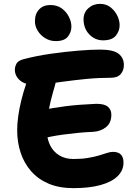

<svg xmlns="http://www.w3.org/2000/svg" viewBox="-20 -968 704 995"><path d="M361 7Q287 7 232.5 -16Q178 -39 141.5 -80.5Q105 -122 87 -176.5Q69 -231 69 -293Q69 -327 74.5 -366.5Q80 -406 90.5 -448.5Q101 -491 115 -532Q127 -571 153 -592.5Q179 -614 214 -614Q233 -614 246.5 -607Q260 -600 267 -587Q274 -574 272 -554Q266 -528 254 -487.5Q242 -447 232.5 -397Q223 -347 223 -292Q223 -249 239.5 -215.5Q256 -182 287 -163Q318 -144 361 -144Q403 -144 435.5 -149.5Q468 -155 492 -162Q516 -169 533.5 -175Q551 -181 565 -181Q593 -181 606.5 -167Q620 -153 620 -125Q620 -85 589.5 -55Q559 -25 501 -9Q443 7 361 7ZM193 -249Q170 -244 157 -253Q144 -262 139 -280.5Q134 -299 134 -320Q134 -348 152.5 -369Q171 -390 199 -397Q225 -403 255 -408Q285 -413 319.5 -417.5Q354 -422 393.5 -425Q433 -428 479 -430Q522 -430 539.5 -414.5Q557 -399 557 -373Q557 -332 530.5 -310Q504 -288 465 -285Q419 -283 380 -279Q341 -275 307.5 -270.5Q274 -266 246 -260.5Q218 -255 193 -249ZM162 -528Q111 -528 84 -551Q57 -574 57 -607Q57 -623 66 -639Q75 -655 105 -662Q170 -679 244 -689.5Q318 -700 385.5 -705.5Q453 -711 499 -711Q567 -711 594.5 -689.5Q622 -668 622 -631Q622 -603 605.5 -584Q589 -565 555 -565Q490 -565 429 -559Q368 -553 316 -546Q264 -539 224.5 -533.5Q185 -528 162 -528ZM514 -759Q472 -759 442.5 -790Q413 -821 413 -868Q413 -903 438 -925.5Q463 -948 498 -948Q530 -948 552.5 -930.5Q575 -913 587.5 -887.5Q600 -862 600 -837Q600 -808 580.5 -783.5Q561 -759 514 -759ZM269 -755Q239 -755 214.5 -770Q190 -785 175.5 -808.5Q161 -832 161 -858Q161 -896 182.5 -919Q204 -942 241 -942Q276 -942 300 -924.5Q324 -907 337 -881Q350 -855 350 -830Q350 -801 331.5 -778Q313 -755 269 -755Z"/></svg>

Font: Shantell Sans
Style: Bold
Weight: 700
Designer: Stephen Nixon, Anya Danilova, Shantell Martin
Foundry: Arrow Type
Version: Version 1.011;[c5ecc13dd]